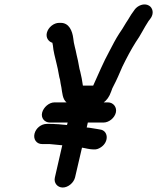

<svg xmlns="http://www.w3.org/2000/svg" viewBox="-20 -749 701 857"><path d="M168 -106H201C218 -104 233 -103 253 -101H258L225 43C219 67 236 88 260 88C284 88 309 67 315 43L346 -90L357 -88C367 -86 375 -84 384 -83L397 -82C409 -81 419 -84 431 -92C468 -117 463 -167 426 -171L415 -173C399 -175 383 -179 367 -180L372 -202H442C466 -202 491 -222 497 -246C503 -270 486 -292 462 -292H443C456 -301 468 -317 476 -340C479 -350 483 -359 487 -366C499 -388 515 -425 526 -451C544 -488 565 -528 586 -561C607 -590 623 -625 643 -655L650 -664C670 -689 661 -715 645 -724C623 -737 594 -724 581 -706L574 -696C563 -682 555 -665 543 -648L526 -620L512 -599C497 -576 482 -547 468 -520C442 -473 418 -415 396 -367H350C347 -390 343 -409 338 -430C333 -445 332 -461 328 -478L322 -504C318 -528 309 -553 307 -578C303 -610 289 -647 251 -647H244C220 -647 195 -627 189 -602C184 -580 197 -563 214 -558C214 -555 215 -552 216 -547C218 -521 226 -492 232 -467L238 -441C242 -424 243 -408 248 -393C250 -380 251 -372 254 -359C258 -335 259 -306 277 -292H223C199 -292 174 -270 168 -246C162 -222 179 -202 203 -202H282L279 -191C260 -192 245 -195 229 -195C222 -196 213 -196 202 -196H189C164 -196 140 -177 134 -152C128 -127 143 -106 168 -106Z"/></svg>

Font: Electronic
Style: BlkIt
Weight: 900
Version: Version 1.011